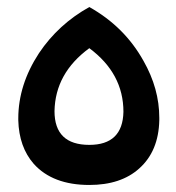

<svg xmlns="http://www.w3.org/2000/svg" viewBox="-20 -516 501 546"><path d="M234 -496Q334 -440 388 -343Q433 -264 433 -181Q433 -176 433 -174Q431 -86 376 -37Q324 10 234 10Q130 10 76 -50Q34 -98 32 -174Q32 -176 32 -179Q32 -275 91 -365Q146 -447 234 -496ZM234 -379Q137 -308 135 -200Q135 -104 234 -104Q329 -104 331 -198Q331 -307 234 -379Z"/></svg>

Font: Space Grotesk
Style: Bold
Weight: 700
Designer: Florian Karsten
Foundry: Florian Karsten
Version: Version 2.000